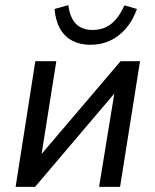

<svg xmlns="http://www.w3.org/2000/svg" viewBox="-20 -730 607 750"><path d="M41 0 118 -491H200L137 -94H113L451 -491H527L449 0H367L432 -398H455L117 0ZM334 -555Q293 -555 262.5 -571Q232 -587 214.5 -618Q197 -649 193 -695L247 -710Q253 -661 276.5 -637Q300 -613 342 -613Q384 -613 414 -636.5Q444 -660 466 -709L515 -695Q498 -648 470.5 -617Q443 -586 408.5 -570.5Q374 -555 334 -555Z"/></svg>

Font: Nunito Sans 10pt SemiCondensed Medium
Style: Italic
Weight: 500
Width: 4
Italic angle: -9°
Designer: Vernon Adams
Foundry: Vernon Adams
Version: Version 3.101;gftools[0.9.27]